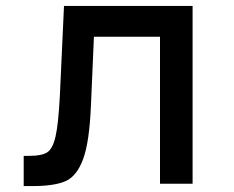

<svg xmlns="http://www.w3.org/2000/svg" viewBox="-20 -620 790 648"><path d="M60 -94H80Q121 -94 139.5 -106Q158 -118 167.5 -159.5Q177 -201 182 -296L196 -600H630V0H520V-496H297L287 -266Q282 -141 260.5 -83Q239 -25 201 -8.5Q163 8 90 8H60Z"/></svg>

Font: Martian Mono VF sWd Rg
Style: Regular
Weight: 400
Width: 6
Monospace: yes
Designer: Roman Shamin
Foundry: Evil Martians
Version: Version 1.100